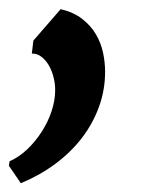

<svg xmlns="http://www.w3.org/2000/svg" viewBox="-33 -157 317 426"><path d="M41 -66.9 101.6 -136.7Q130.4 -129.9 149.4 -115Q168.5 -100.1 179.7 -81.1Q190.9 -62 195.6 -40.3Q200.2 -18.6 200.2 2Q200.2 43 186.5 80.3Q172.9 117.7 148.2 149.7Q123.5 181.6 89.1 207Q54.7 232.4 13.2 249.5L-13.2 210.9L-11.7 200.7Q8.8 191.9 27.1 174.6Q45.4 157.2 59.3 135.7Q73.2 114.3 81.3 90.1Q89.4 65.9 89.4 43Q89.4 26.9 85.2 12Q81.1 -2.9 74 -14.2Q66.9 -25.4 57.6 -32Q48.3 -38.6 37.6 -38.1Z"/></svg>

Font: Brush Lettering One
Style: Bold Italic
Weight: 400
Italic angle: -7°
Designer: Eben Sorkin
Foundry: Eben Sorkin
Version: Version 1.001